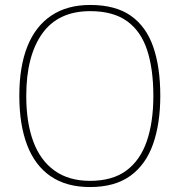

<svg xmlns="http://www.w3.org/2000/svg" viewBox="-20 -745 726 775"><path d="M343 10Q248 10 184.5 -33.5Q121 -77 89.5 -159.5Q58 -242 58 -359Q58 -476 90.5 -557.5Q123 -639 187 -682Q251 -725 344 -725Q446 -725 508 -681.5Q570 -638 598.5 -556Q627 -474 627 -358Q627 -247 598 -164Q569 -81 506.5 -35.5Q444 10 343 10ZM343 -15Q434 -15 490 -56.5Q546 -98 572.5 -175Q599 -252 599 -358Q599 -466 574 -542.5Q549 -619 493 -659.5Q437 -700 344 -700Q215 -700 150.5 -609.5Q86 -519 86 -358Q86 -250 114.5 -173.5Q143 -97 200.5 -56Q258 -15 343 -15Z"/></svg>

Font: Noto Serif Lao Thin
Style: Regular
Weight: 250
Designer: Monotype Design Team
Foundry: Monotype Imaging Inc.
Version: Version 2.003